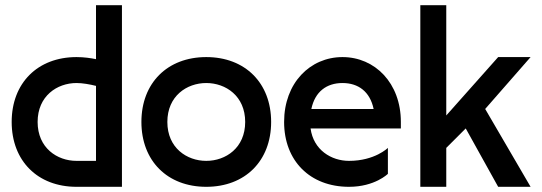

<svg xmlns="http://www.w3.org/2000/svg" viewBox="-20 -720 2090 740"><path d="M275 0H450V-700H350V-492C330 -496 304 -500 275 -500C125 -500 25 -400 25 -250C25 -100 125 0 275 0ZM125 -250C125 -350 200 -400 275 -400C298 -400 326 -395 350 -389V-100H275C200 -100 125 -150 125 -250Z M775 0C925 0 1025 -100 1025 -250C1025 -400 925 -500 775 -500C625 -500 525 -400 525 -250C525 -100 625 0 775 0ZM625 -250C625 -350 700 -400 775 -400C850 -400 925 -350 925 -250C925 -150 850 -100 775 -100C700 -100 625 -150 625 -250Z M1075 -250C1075 -100 1175 0 1325 0C1425 0 1475 -50 1475 -50V-150C1475 -150 1425 -100 1325 -100C1257 -100 1188 -142 1177 -225H1525V-250C1525 -400 1425 -500 1300 -500C1175 -500 1075 -400 1075 -250ZM1180 -300C1194 -367 1239 -400 1300 -400C1361 -400 1406 -367 1420 -300Z M1900 0H2025L1850 -300L2025 -500H1900L1700 -275V-700H1600V0H1700V-150L1775 -225Z"/></svg>

Font: LS-VG5000
Style: Regular
Weight: 400
Designer: Justin Bihan, 2021
Foundry: Justin Bihan, 2021
Version: Version 1.000;Glyphs 3.1.2 (3151)